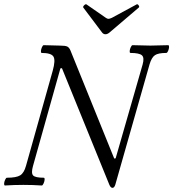

<svg xmlns="http://www.w3.org/2000/svg" viewBox="-29 -884 829 918"><path d="M475.1 -720.2Q464.8 -720.2 458 -730L369.1 -848.1Q366.7 -852.1 373.5 -858.9Q380.4 -865.7 384.8 -862.8L477.1 -798.8Q483.4 -793.9 490.2 -793.9Q494.6 -793.9 505.9 -798.8L624 -862.8Q628.4 -865.7 633.5 -858.9Q638.7 -852.1 634.8 -848.1L495.1 -729Q484.9 -720.2 475.1 -720.2ZM494.1 0 267.1 -558.1 259.8 -557.1 128.9 -90.8Q119.1 -56.6 129.2 -45.4Q139.2 -34.2 181.2 -34.2Q185.1 -32.7 184.3 -24.4Q183.6 -16.1 179.2 -6.6Q174.8 2.9 170.9 2.9Q127.9 0 83 0Q39.1 0 -5.9 2.9Q-9.8 1.5 -9.3 -6.8Q-8.8 -15.1 -4.4 -24.7Q0 -34.2 3.9 -34.2Q49.3 -34.2 67.6 -45.7Q85.9 -57.1 95.2 -90.8L223.1 -545.9Q237.3 -596.7 226.3 -613.8Q215.3 -630.9 169.9 -630.9Q166 -632.3 166.7 -640.6Q167.5 -648.9 171.6 -658.4Q175.8 -668 180.2 -668Q231.9 -666 256.8 -666Q283.2 -666 292.7 -661.4Q302.2 -656.7 308.1 -642.1L517.1 -126L523.9 -127L652.8 -575.2Q662.1 -607.9 649.7 -619.4Q637.2 -630.9 594.2 -630.9Q590.3 -632.3 591.1 -640.6Q591.8 -648.9 596.2 -658.4Q600.6 -668 605 -668Q660.6 -666 689.9 -666Q718.3 -666 775.9 -668Q779.8 -666.5 779.3 -658.2Q778.8 -649.9 774.7 -640.4Q770.5 -630.9 766.1 -630.9Q727.5 -630.9 711.7 -620.1Q695.8 -609.4 686 -576.2L522 0Q517.1 14.2 508.8 14.2Q500.5 14.2 494.1 0Z"/></svg>

Font: Junicode SmCond
Style: Italic
Weight: 400
Width: 4
Italic angle: -11°
Designer: Peter S. Baker
Version: Version 2.206